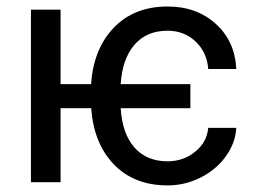

<svg xmlns="http://www.w3.org/2000/svg" viewBox="-20 -558 786 588"><path d="M165.5 -300.3H258.8Q266.6 -409.2 328.9 -473.6Q391.1 -538.1 493.2 -538.1Q582 -538.1 640.9 -484.9Q699.7 -431.6 703.6 -346.7H617.7Q613.8 -397.9 578.9 -430.9Q543.9 -463.9 493.2 -463.9Q428.7 -463.9 391.6 -420.7Q354.5 -377.4 349.6 -300.3H563V-226.6H349.6Q354.5 -148.4 391.8 -106.2Q429.2 -64 493.2 -64Q541.5 -64 577.6 -93.3Q613.8 -122.6 617.7 -166.5H703.6Q701.2 -120.6 671.9 -79.6Q642.6 -38.6 594.7 -14.4Q546.9 9.8 493.2 9.8Q391.1 9.8 329.1 -54.2Q267.1 -118.2 259.3 -226.6H165.5V0H74.7V-528.3H165.5Z"/></svg>

Font: SteelSelectRoboto
Style: Roboto-Regular
Weight: 400
Designer: Google
Version: Version 2.137; 2017